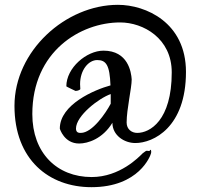

<svg xmlns="http://www.w3.org/2000/svg" viewBox="-20 -712 831 796"><path d="M541 -119C616 -119 751 -184 751 -414C751 -619 584 -692 469 -692C252 -692 40 -501 40 -273C40 -50 183 64 359 64C557 64 604 -67 606 -76C606 -77 607 -80 607 -82C607 -87 606 -91 604 -91C602 -91 602 -86 598 -86C595 -86 592 -87 589 -87C586 -87 582 -85 571 -76C556 -61 477 22 360 22C216 22 114 -78 114 -239C114 -499 314 -619 478 -619C574 -619 692 -553 692 -412C692 -212 601 -161 549 -161C526 -161 505 -176 505 -204C505 -260 526 -346 526 -383C524 -413 511 -502 409 -502C339 -502 255 -431 255 -354C255 -353 293 -335 293 -335C303 -335 313 -340 313 -343C313 -349 312 -356 312 -363C312 -422 347 -463 383 -463C420 -463 435 -442 438 -358C372 -340 228 -279 228 -179C228 -178 246 -117 308 -117C344 -117 405 -136 446 -203C446 -151 495 -119 541 -119ZM439 -282C419 -244 363 -161 315 -161C308 -161 295 -161 295 -179C295 -232 390 -305 439 -322V-317Z"/></svg>

Font: Oregano
Style: Regular
Weight: 400
Designer: Astigmatic (AOETI)
Foundry: Astigmatic (AOETI)
Version: Version 1.000